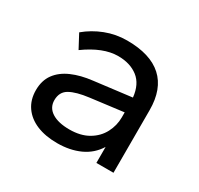

<svg xmlns="http://www.w3.org/2000/svg" viewBox="-112 -614 785 759"><g transform="rotate(30 280.0 -235.0)"><path d="M229 10Q175 10 135.5 -6.5Q96 -23 74 -54.5Q52 -86 52 -130Q52 -174 74 -204Q96 -234 136 -251.5Q176 -269 229 -275L399 -296Q393 -354 357.5 -381.5Q322 -409 267 -409Q233 -409 196 -394.5Q159 -380 119 -351L86 -413Q123 -444 169.5 -462Q216 -480 267 -480Q373 -480 427 -431Q481 -382 481 -286V0H403V-73Q377 -31 332 -10.5Q287 10 229 10ZM244 -61Q295 -61 330 -81.5Q365 -102 382.5 -135.5Q400 -169 400 -206V-229L250 -210Q194 -203 164.5 -186.5Q135 -170 135 -132Q135 -98 164 -79.5Q193 -61 244 -61Z"/></g></svg>

Font: Gantari
Style: Regular
Weight: 400
Designer: Anugrah Pasau
Foundry: Lafontype
Version: Version 1.000; ttfautohint (v1.8.3)